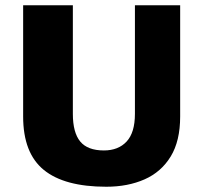

<svg xmlns="http://www.w3.org/2000/svg" viewBox="-20 -687 773 730"><path d="M384 23Q225 23 146.5 -41Q68 -105 68 -244V-667H257V-254Q257 -183 285 -149Q313 -115 375 -115Q430 -115 461.5 -149Q493 -183 493 -254V-667H665V-244Q665 -151 629 -92Q593 -33 529.5 -5Q466 23 384 23Z"/></svg>

Font: Maven Pro ExtraBold
Style: Regular
Weight: 800
Designer: Joe Prince
Foundry: Joe Prince
Version: Version 2.100